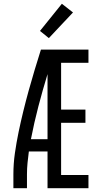

<svg xmlns="http://www.w3.org/2000/svg" viewBox="-20 -998 540 1018"><path d="M51 0V-74Q51 -130 59 -186Q67 -242 78.5 -297.5Q90 -353 103.5 -408Q117 -463 132 -517.5Q147 -572 163.5 -626.5Q180 -681 197 -735H449V-665H304V-417H433V-347H304V-70H449V0H232V-195H133Q129 -165 126 -134.5Q123 -104 123 -74V0ZM144 -260H232V-605Q206 -520 183.5 -434Q161 -348 144 -260ZM239 -796 192 -834 308 -978 367 -932Z"/></svg>

Font: Iosevka Term Curly
Style: Regular
Weight: 400
Designer: Belleve Invis
Foundry: Belleve Invis
Version: Version 32.3.0